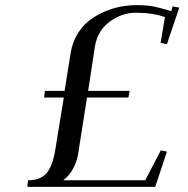

<svg xmlns="http://www.w3.org/2000/svg" viewBox="-20 -732 738 752"><path d="M86.9 0 89.8 -25.9Q136.7 -25.9 160.9 -52.2Q185.1 -78.6 195.8 -141.1L230 -350.1H152.8L155.8 -376H232.9L256.8 -524.9Q263.2 -564.5 282.2 -596.7Q301.3 -628.9 327.6 -649.9Q354 -670.9 386.7 -685.3Q419.4 -699.7 451.9 -705.8Q484.4 -711.9 517.1 -711.9Q555.7 -711.9 582.3 -706.5Q608.9 -701.2 650.9 -688L655.8 -707L682.1 -702.1L633.8 -559.1L608.9 -564L626 -665Q578.6 -682.1 512.2 -682.1Q456.1 -682.1 409.2 -646.7Q362.3 -611.3 352.1 -551.8L325.2 -376H487.8L482.9 -350.1H320.8L287.1 -136.2Q283.2 -104 268.1 -74.7Q252.9 -45.4 228 -25.9H548.8L609.9 -143.1L633.8 -138.2L587.9 0Z"/></svg>

Font: Dehuti Alt
Style: Bold-Italic
Weight: 700
Version: Version 1.2